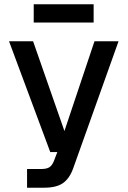

<svg xmlns="http://www.w3.org/2000/svg" viewBox="-20 -724 594 894"><path d="M106 150V63H170Q197 63 209.5 55Q222 47 230 28L247 -16H214L22 -532H134L280 -114L420 -532H532L320 62Q303 108 272.5 129Q242 150 186 150ZM137 -619V-704H416V-619Z"/></svg>

Font: Geist Med
Style: Regular
Weight: 400
Designer: Basement.studio, Andrés Briganti, Mateo Zaragoza
Foundry: Basement.studio, Vercel, Andrés Briganti, Guido Ferreyra, Mateo Zaragoza
Version: Version 1.401